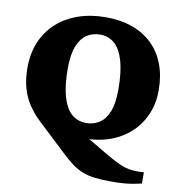

<svg xmlns="http://www.w3.org/2000/svg" viewBox="-96 -786 1016 1084"><g transform="rotate(10 412.5 -244.0)"><path d="M321 98 158.5 -54.5Q120.5 -90.5 93 -131.8Q65.5 -173 51 -224.5Q36.5 -276 36.5 -340.5Q36.5 -422.5 64.2 -488.2Q92 -554 143.5 -600.8Q195 -647.5 266.5 -672.5Q338 -697.5 425.5 -697.5Q510 -697.5 577.2 -673Q644.5 -648.5 691.8 -602.5Q739 -556.5 763.8 -490.5Q788.5 -424.5 788.5 -342Q788.5 -263.5 759.2 -198.8Q730 -134 677 -88.5Q624 -43 552.2 -20.8Q480.5 1.5 396.5 -4.5L378.5 -46L562 62.5Q598 83.5 625 97.2Q652 111 675.5 118.5Q699 126 725.2 128Q751.5 130 786.5 127.5V192Q764.5 197 740.5 201.5Q716.5 206 685.2 208.5Q654 211 610 211Q556 211 517.2 206Q478.5 201 447.2 188.5Q416 176 386.2 154Q356.5 132 321 98ZM416 -90Q459.5 -90 492.8 -111.8Q526 -133.5 544.8 -181Q563.5 -228.5 563.5 -306Q563.5 -405.5 545.5 -469.5Q527.5 -533.5 493 -564.5Q458.5 -595.5 409.5 -595.5Q366 -595.5 332.8 -573.5Q299.5 -551.5 280.5 -503.2Q261.5 -455 261.5 -376.5Q261.5 -278 279.8 -214.5Q298 -151 332.5 -120.5Q367 -90 416 -90Z"/></g></svg>

Font: Newsreader ExtraBold
Style: Regular
Weight: 800
Designer: Hugues Gentile
Foundry: Production Type
Version: Version 1.003